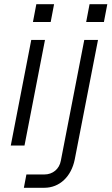

<svg xmlns="http://www.w3.org/2000/svg" viewBox="-20 -689 528 909"><path d="M31 0H96L193 -500H128ZM136 -585H220L236 -669H152ZM93 200H190C262 200 318 147 334 65L444 -500H379L268 72C261 111 230 137 190 137H105ZM388 -585H472L488 -669H404Z"/></svg>

Font: Uncut Sans Book Italic
Style: Regular
Weight: 350
Italic angle: -11°
Designer: Kasper Nordkvist
Foundry: UNCUT.wtf
Version: Version 1.304;Glyphs 3.2 (3246)